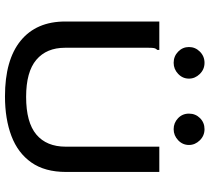

<svg xmlns="http://www.w3.org/2000/svg" viewBox="-56 -794 861 790"><g transform="rotate(90 375.0 -398.5)"><path d="M376 12Q226 12 147 -52.5Q68 -117 68 -236V-623H185V-615Q179 -609 177.5 -602Q176 -595 176 -578V-235Q176 -159 225.5 -117Q275 -75 378 -75Q483 -75 533 -117Q583 -159 583 -238V-623H687V-239Q687 -152 648 -96.5Q609 -41 539 -14.5Q469 12 376 12ZM238 -682Q211 -682 192 -700.5Q173 -719 173 -745Q173 -771 192 -790Q211 -809 238 -809Q265 -809 284 -789.5Q303 -770 303 -745Q303 -719 283.5 -700.5Q264 -682 238 -682ZM511 -682Q485 -682 466 -700Q447 -718 447 -745Q447 -772 465.5 -790.5Q484 -809 511 -809Q538 -809 557 -789.5Q576 -770 576 -745Q576 -719 556.5 -700.5Q537 -682 511 -682Z"/></g></svg>

Font: Inconsolata ExtraExpanded SemiBold
Style: Regular
Weight: 600
Width: 8
Monospace: yes
Designer: Raph Levien, Cyreal, Brenton Simpson
Foundry: Raph Levien, Cyreal, Google
Version: Version 3.001; ttfautohint (v1.8.2.53-6de2)